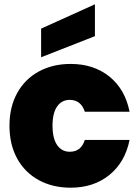

<svg xmlns="http://www.w3.org/2000/svg" viewBox="-20 -865 647 892"><path d="M24 -281Q24 -368 60 -433Q96 -498 160.5 -533Q225 -568 308 -568Q415 -568 488 -509.5Q561 -451 582 -346H374Q356 -401 304 -401Q267 -401 245.5 -370.5Q224 -340 224 -281Q224 -222 245.5 -191Q267 -160 304 -160Q357 -160 374 -215H582Q561 -111 488 -52Q415 7 308 7Q225 7 160.5 -28Q96 -63 60 -128Q24 -193 24 -281ZM421 -697 171 -599V-732L421 -845Z"/></svg>

Font: DVN-Poppins ExtBd
Style: Regular
Weight: 800
Designer: Ninad Kale (Devanagari), Jonny Pinhorn (Latin)
Foundry: Indian Type Foundry
Version: 4.004